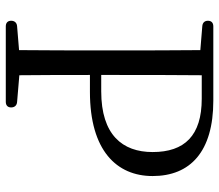

<svg xmlns="http://www.w3.org/2000/svg" viewBox="-68 -704 775 680"><g transform="rotate(90 320.0 -363.5)"><path d="M53 -15C53 -3 60 4 73 4H340C353 4 360 -3 360 -15C360 -27 353 -35 341 -36L246 -44C245 -129 245 -214 245 -294H305C513 -294 603 -389 603 -516C603 -649 517 -731 336 -731H73C60 -731 53 -724 53 -712C53 -700 60 -693 72 -692L157 -685C158 -587 158 -490 158 -391V-336C158 -237 158 -140 157 -43L72 -36C60 -35 53 -27 53 -15ZM245 -334V-391C245 -492 245 -591 246 -690H329C460 -690 518 -629 518 -516C518 -409 457 -334 303 -334Z"/></g></svg>

Font: 寒蝉锦书宋
Style: Regular
Weight: 400
Designer: 寒蝉锦书宋{Warren} 思源宋体{Ryoko NISHIZUKA 西塚涼子 (kana & ideographs); Frank Grießhammer (Latin, Greek & Cyrillic); Wenlong ZHANG 
Foundry: Adobe & ChillType
Version: Version 2.000;Glyphs 3.1.1 (3135)